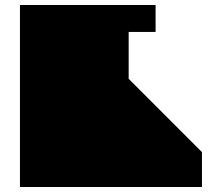

<svg xmlns="http://www.w3.org/2000/svg" viewBox="-20 -750 868 770"><path d="M60 0V-730H604V-622H496V-434L790 -140V0H60Z"/></svg>

Font: El Pececito
Style: Regular
Weight: 400
Designer: deFharo
Foundry: deFharo
Version: El Pececito Version 1.000